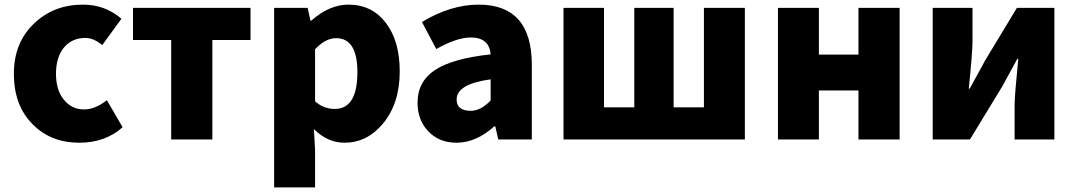

<svg xmlns="http://www.w3.org/2000/svg" viewBox="-20 -603 4649 830"><path d="M122 -65Q40 -146 40 -284Q40 -421 130 -504Q214 -583 339 -583Q434 -583 505 -522L422 -408Q385 -439 349 -439Q291 -439 256 -397Q222 -355 222 -284Q222 -214 256 -172Q290 -130 343 -130Q392 -130 442 -170L510 -53Q435 14 323 14Q200 14 122 -65Z M720 -430H555V-569H1063V-430H898V0H720Z M1165 -569H1310L1322 -514H1326Q1404 -583 1486 -583Q1588 -583 1648 -504Q1708 -426 1708 -294Q1708 -154 1634 -67Q1566 14 1469 14Q1396 14 1337 -45L1342 44V207H1165ZM1525 -291Q1525 -438 1433 -438Q1387 -438 1342 -390V-165Q1379 -132 1427 -132Q1525 -132 1525 -291Z M1830 -37Q1785 -85 1785 -159Q1785 -250 1860 -300Q1935 -350 2101 -368Q2095 -441 2015 -441Q1955 -441 1866 -391L1804 -508Q1929 -583 2049 -583Q2279 -583 2279 -323V0H2134L2121 -57H2117Q2038 14 1954 14Q1877 14 1830 -37ZM2101 -169V-260Q1954 -240 1954 -173Q1954 -124 2015 -124Q2059 -124 2101 -169Z M2416 -569H2591V-139H2722V-569H2892V-139H3023V-569H3200V0H2416Z M3343 -569H3520V-367H3691V-569H3869V0H3691V-212H3520V0H3343Z M4012 -569H4184V-421Q4184 -378 4168 -220H4172L4205 -280Q4228 -321 4237 -339L4376 -569H4538V0H4366V-148Q4366 -189 4382 -349H4378L4313 -230L4173 0H4012Z"/></svg>

Font: Source Han Sans CN Heavy
Style: Bold
Weight: 900
Designer: Ryoko NISHIZUKA (kana & ideographs); Paul D. Hunt (Latin, Greek & Cyrillic); Wenlong ZHANG (bopomofo); Sandoll Communica
Foundry: Adobe Systems Incorporated
Version: Version 1.000;PS 1;hotconv 1.0.78;makeotf.lib2.5.61930